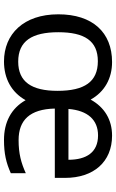

<svg xmlns="http://www.w3.org/2000/svg" viewBox="175 -760 595 986"><g transform="rotate(90 473.0 -267.5)"><path d="M677 -545C595 -545 531 -506 492 -435C452 -507 383 -545 299 -545C147 -545 54 -445 54 -269C54 -90 156 10 296 10C384 10 454 -28 495 -101C537 -27 608 10 699 10C770 10 816 -1 870 -25V-102C817 -78 770 -65 700 -65C597 -65 541 -123 538 -251H894V-304C894 -450 812 -545 677 -545ZM676 -473C763 -473 801 -413 801 -321H540C548 -420 596 -473 676 -473ZM295 -472C400 -472 447 -404 447 -265C447 -132 401 -63 297 -63C191 -63 146 -134 146 -269C146 -403 190 -472 295 -472Z"/></g></svg>

Font: Noto Sans Sinhala UI
Style: Regular
Weight: 400
Designer: Jelle Bosma - Monotype Design Team
Foundry: Monotype Imaging Inc.
Version: Version 2.006